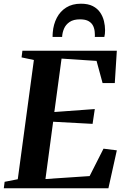

<svg xmlns="http://www.w3.org/2000/svg" viewBox="-32 -1017 678 1037"><path d="M-11.5 0 -7 -35 64 -49 151 -693 84.5 -707 89 -743H599L588 -568.5H522L489.5 -688L300.5 -700.5L261.5 -412L480 -428L468 -348L255 -359.5L213.5 -50L452 -66L527 -214L599 -205L553.5 0ZM405 -997Q444 -997 469.2 -984Q494.5 -971 509 -949.5Q523.5 -928 529.5 -903Q535.5 -878 535.5 -854Q535.5 -843.5 534.5 -834.2Q533.5 -825 531.5 -817.5H480Q480.5 -821.5 480.5 -826.2Q480.5 -831 480 -837Q479.5 -858 472 -875Q464.5 -892 447.5 -902.2Q430.5 -912.5 400 -912.5Q364.5 -912.5 343.8 -898.2Q323 -884 313.8 -862.2Q304.5 -840.5 303.5 -817.5H252Q252 -824 252.2 -829.8Q252.5 -835.5 253 -842Q256.5 -885.5 274.8 -920.8Q293 -956 325.8 -976.5Q358.5 -997 405 -997Z"/></svg>

Font: Merriweather 72pt
Style: Bold Italic
Weight: 700
Italic angle: -7.8°
Version: Version 2.101